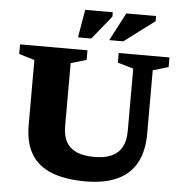

<svg xmlns="http://www.w3.org/2000/svg" viewBox="-61 -974 987 1044"><g transform="rotate(5 433.0 -451.5)"><path d="M649.5 -281.5V-620.5L563.5 -645.5V-698H840.5V-645.5L756 -620.5V-276Q756 -178 720.5 -114Q685 -50 615.5 -18.5Q546 13 444.5 13Q333 13 258.8 -16.2Q184.5 -45.5 147.2 -107.2Q110 -169 110 -265.5V-620.5L25 -645.5V-698H393V-645.5L308 -620.5V-274.5Q308 -223 327.2 -189.5Q346.5 -156 384.5 -139.8Q422.5 -123.5 480 -123.5Q537.5 -123.5 575 -140.8Q612.5 -158 631 -193Q649.5 -228 649.5 -281.5ZM506 -763.5 586 -916H748.5V-888L582.5 -763.5ZM335.5 -763.5 361.5 -916H512V-892L408 -763.5Z"/></g></svg>

Font: Newsreader 9pt
Style: Bold
Weight: 700
Designer: Hugues Gentile
Foundry: Production Type
Version: Version 1.003